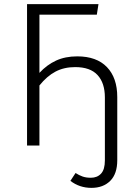

<svg xmlns="http://www.w3.org/2000/svg" viewBox="-20 -705 634 930"><path d="M548 -235V71Q548 137 514 171Q480 205 423 205Q365 205 321 171L346 133Q363 144 380 150Q397 156 420 156Q451 156 469.5 136Q488 116 488 72V-233Q488 -303 452.5 -341.5Q417 -380 344 -380Q290 -380 248.5 -358Q207 -336 171 -291V0H111V-685H457L449 -634H171V-352Q207 -391 251.5 -411.5Q296 -432 354 -432Q448 -432 498 -380Q548 -328 548 -235Z"/></svg>

Font: Fira Sans Light
Style: Regular
Weight: 300
Designer: bBox Type GmbH & Carrois Corporate GbR & Edenspiekermann AG
Foundry: bBox Type GmbH & Carrois Corporate GbR & Edenspiekermann AG
Version: Version 4.301